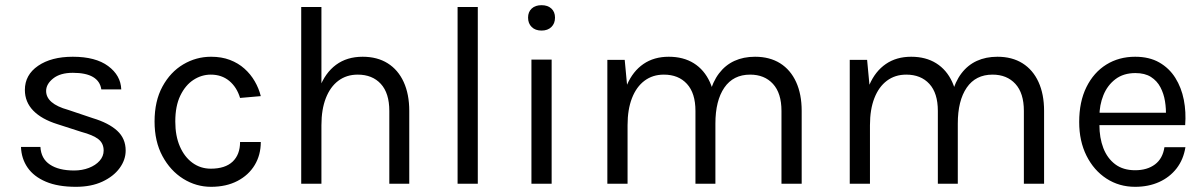

<svg xmlns="http://www.w3.org/2000/svg" viewBox="-20 -709 4648 741"><path d="M273 12Q203.5 12 157 -7.8Q110.5 -27.5 86.5 -62.2Q62.5 -97 61 -142H136Q138.5 -96.5 172.8 -73.8Q207 -51 266 -51Q297 -51 323 -61Q349 -71 364.5 -88.5Q380 -106 380 -128Q380 -156 359.5 -172Q339 -188 294 -200L201 -230Q140.5 -249 108.2 -282.2Q76 -315.5 76 -362Q76 -420 127 -455Q178 -490 261 -490Q349 -490 397.5 -454Q446 -418 448 -364H371Q366.5 -395.5 339 -411.8Q311.5 -428 261 -428Q212.5 -428 185.2 -406.2Q158 -384.5 158 -358Q158 -308.5 243 -285L338 -253Q399.5 -234.5 432.2 -204.5Q465 -174.5 465 -128Q465 -92 441.5 -60Q418 -28 375 -8Q332 12 273 12Z M794.5 12Q737 12 687.2 -19Q637.5 -50 607 -106.5Q576.5 -163 576.5 -240Q576.5 -319 607 -375Q637.5 -431 687.2 -460.5Q737 -490 794.5 -490Q835 -490 867.2 -477.8Q899.5 -465.5 923.5 -444Q947.5 -422.5 963.2 -395.2Q979 -368 986.5 -338L906.5 -331Q894 -372.5 864.8 -396.8Q835.5 -421 793.5 -421Q758 -421 726.8 -400.8Q695.5 -380.5 676 -340.2Q656.5 -300 656.5 -240Q656.5 -184.5 674.2 -143.8Q692 -103 723 -80.5Q754 -58 793.5 -58Q849 -58 877.8 -85.2Q906.5 -112.5 906.5 -161H986.5Q986.5 -111 963 -72Q939.5 -33 896.2 -10.5Q853 12 794.5 12Z M1482.5 0V-281Q1482.5 -349.5 1449.8 -385.2Q1417 -421 1360.5 -421Q1317.5 -421 1286 -397.5Q1254.5 -374 1237.5 -330.2Q1220.5 -286.5 1220.5 -226H1190.5Q1190.5 -309.5 1212.5 -368.5Q1234.5 -427.5 1276.8 -458.8Q1319 -490 1379.5 -490Q1436 -490 1476.2 -464.8Q1516.5 -439.5 1538 -392.5Q1559.5 -345.5 1559.5 -281V0ZM1142.5 0V-682H1220.5V0Z M1746 0V-682H1824V0Z M2070 -591Q2046 -591 2032 -604.8Q2018 -618.5 2018 -641Q2018 -663 2032 -676Q2046 -689 2070 -689Q2094 -689 2108 -676Q2122 -663 2122 -641Q2122 -618.5 2108 -604.8Q2094 -591 2070 -591ZM2031 0V-479H2109V0Z M2996 0V-281Q2996 -349.5 2963.2 -385.2Q2930.5 -421 2875 -421Q2810 -421 2775.5 -370.8Q2741 -320.5 2741 -232H2705Q2705 -296.5 2717.8 -345Q2730.5 -393.5 2755 -425.8Q2779.5 -458 2814.5 -474Q2849.5 -490 2894 -490Q2950.5 -490 2990.8 -464.8Q3031 -439.5 3052.5 -392.5Q3074 -345.5 3074 -281V0ZM2324 0V-478H2391L2400 -382Q2422.5 -434 2463.2 -462Q2504 -490 2561 -490Q2617.5 -490 2657.8 -464.8Q2698 -439.5 2719.5 -392.5Q2741 -345.5 2741 -281V0H2664V-281Q2664 -349.5 2631.2 -385.2Q2598.5 -421 2542 -421Q2499 -421 2467.5 -397.5Q2436 -374 2419 -330.2Q2402 -286.5 2402 -226V0Z M3931.5 0V-281Q3931.5 -349.5 3898.8 -385.2Q3866 -421 3810.5 -421Q3745.5 -421 3711 -370.8Q3676.5 -320.5 3676.5 -232H3640.5Q3640.5 -296.5 3653.2 -345Q3666 -393.5 3690.5 -425.8Q3715 -458 3750 -474Q3785 -490 3829.5 -490Q3886 -490 3926.2 -464.8Q3966.5 -439.5 3988 -392.5Q4009.5 -345.5 4009.5 -281V0ZM3259.5 0V-478H3326.5L3335.5 -382Q3358 -434 3398.8 -462Q3439.5 -490 3496.5 -490Q3553 -490 3593.2 -464.8Q3633.5 -439.5 3655 -392.5Q3676.5 -345.5 3676.5 -281V0H3599.5V-281Q3599.5 -349.5 3566.8 -385.2Q3534 -421 3477.5 -421Q3434.5 -421 3403 -397.5Q3371.5 -374 3354.5 -330.2Q3337.5 -286.5 3337.5 -226V0Z M4361 12Q4299 12 4250.2 -19.8Q4201.5 -51.5 4173.2 -108Q4145 -164.5 4145 -238Q4145 -316.5 4173 -373Q4201 -429.5 4249.8 -459.8Q4298.5 -490 4361 -490Q4415.5 -490 4454 -468Q4492.5 -446 4516 -408.5Q4539.5 -371 4548.8 -323.8Q4558 -276.5 4554 -226H4208V-274H4502.5L4479.5 -259Q4481 -288.5 4476.2 -318Q4471.5 -347.5 4458.5 -372.2Q4445.5 -397 4422 -412Q4398.5 -427 4362 -427Q4316 -427 4285 -403.5Q4254 -380 4238.5 -341.8Q4223 -303.5 4223 -259V-227Q4223 -177 4238.2 -137.5Q4253.5 -98 4284 -75Q4314.5 -52 4361 -52Q4407.5 -52 4437.5 -74.5Q4467.5 -97 4474 -141H4555Q4547.5 -93.5 4521 -59.2Q4494.5 -25 4453.5 -6.5Q4412.5 12 4361 12Z"/></svg>

Font: Karla
Style: Regular
Weight: 400
Designer: Jonathan Pinhorn
Version: Version 2.004;gftools[0.9.33]